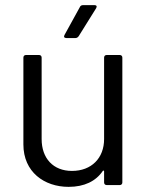

<svg xmlns="http://www.w3.org/2000/svg" viewBox="-20 -720 583 747"><path d="M348 -700H303C298 -700 293 -698 291 -693L231 -584C227 -577 230 -572 238 -572H274C279 -572 283 -575 286 -579L354 -688C358 -695 356 -700 348 -700ZM385 -496V-179C385 -105 336 -55 260 -55C187 -55 142 -104 142 -179V-496C142 -502 138 -506 132 -506H81C75 -506 71 -502 71 -496V-158C71 -51 152 7 247 7C308 7 353 -15 380 -55C382 -58 385 -56 385 -53V-10C385 -4 389 0 395 0H446C452 0 456 -4 456 -10V-496C456 -502 452 -506 446 -506H395C389 -506 385 -502 385 -496Z"/></svg>

Font: Elastic
Style: elastic
Weight: 400
Designer: Jeremy Tribby
Foundry: Tribby Type
Version: Version 1.422;hotconv 1.0.109;makeotfexe 2.5.65596